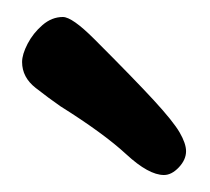

<svg xmlns="http://www.w3.org/2000/svg" viewBox="-20 -725 247 226"><path d="M173 -519Q155 -519 128.5 -543.5Q102 -568 51 -600Q38 -609 22 -621.5Q6 -634 6 -652Q6 -661 12.5 -673.5Q19 -686 30 -695.5Q41 -705 54 -705Q65 -705 91 -679Q138 -632 161 -607Q184 -582 191.5 -569Q199 -556 199 -547Q199 -537 190.5 -528Q182 -519 173 -519Z"/></svg>

Font: Solitreo
Style: Regular
Weight: 400
Designer: Nathan Gross, Bryan Kirschen, Binghamton University
Foundry: Eli Heuer
Version: Version 1.100; ttfautohint (v1.8.4.7-5d5b)